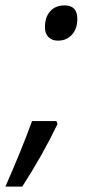

<svg xmlns="http://www.w3.org/2000/svg" viewBox="-69 -569 342 718"><path d="M99.1 -466.8Q99.1 -504.9 118.7 -526.9Q138.2 -548.8 172.9 -548.8Q220.2 -548.8 220.2 -498Q220.2 -461.9 200.2 -439.5Q180.2 -417 147.9 -417Q125.5 -417 112.3 -430.2Q99.1 -443.4 99.1 -466.8ZM142.1 -116.2 146 -105Q91.8 8.3 14.2 128.9H-48.8Q13.2 -12.2 50.8 -116.2Z"/></svg>

Font: Open Sans Hebrew
Style: Italic
Weight: 400
Italic angle: -12°
Foundry: Ascender Corporation, Yanek Iontef
Version: Version 2.001;PS 002.001;hotconv 1.0.70;makeotf.lib2.5.58329